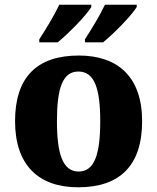

<svg xmlns="http://www.w3.org/2000/svg" viewBox="-20 -786 668 816"><path d="M341 -619V-606H418C463 -642 540 -721 561 -756V-766H426C405 -721 369 -662 341 -619ZM147 -619V-606H225C270 -642 347 -721 368 -756V-766H232C211 -721 175 -662 147 -619ZM312 10C490 10 584 -83 584 -271C584 -458 482 -550 315 -550C137 -550 44 -458 44 -271C44 -83 145 10 312 10ZM314 -57C247 -57 222 -131 222 -271C222 -411 246 -482 313 -482C381 -482 406 -411 406 -271C406 -131 382 -57 314 -57Z"/></svg>

Font: Noto Serif Gurmukhi ExtraBold
Style: Regular
Weight: 800
Designer: Vaibhav Singh and the Monotype Design Team
Foundry: Monotype Imaging Inc.
Version: Version 2.004